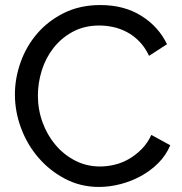

<svg xmlns="http://www.w3.org/2000/svg" viewBox="-20 -734 721 760"><path d="M39 -360Q39 -424 61.5 -487.5Q84 -551 127.5 -601.5Q171 -652 234 -683Q297 -714 377 -714Q472 -714 540 -671Q608 -628 641 -559L570 -513Q554 -547 531.5 -570Q509 -593 482.5 -607Q456 -621 428 -627Q400 -633 373 -633Q314 -633 268.5 -608.5Q223 -584 192 -544.5Q161 -505 145.5 -455.5Q130 -406 130 -356Q130 -300 148.5 -249.5Q167 -199 200 -160Q233 -121 278 -98Q323 -75 376 -75Q404 -75 433.5 -82Q463 -89 490 -104.5Q517 -120 540.5 -143.5Q564 -167 579 -200L654 -159Q637 -119 606.5 -88.5Q576 -58 537.5 -37Q499 -16 456 -5Q413 6 372 6Q299 6 238 -26Q177 -58 132.5 -109.5Q88 -161 63.5 -226.5Q39 -292 39 -360Z"/></svg>

Font: PTCRaleway Medium
Style: Regular
Weight: 500
Designer: Matt McInerney, Pablo Impallari, Rodrigo Fuenzalida
Foundry: Matt McInerney, Pablo Impallari, Rodrigo Fuenzalida
Version: Version 3.000g; ttfautohint (v1.5) -l 8 -r 28 -G 28 -x 14 -D